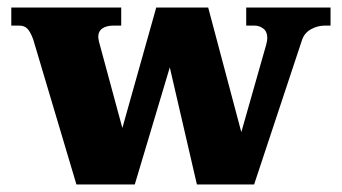

<svg xmlns="http://www.w3.org/2000/svg" viewBox="-20 -490 908 510"><path d="M858 -470V-422H843Q823 -422 805.5 -412Q788 -402 782 -383L655 0H503L431 -311L338 0H183L68 -386Q60 -407 52 -414.5Q44 -422 31 -422H10V-470H302V-422H281Q263 -422 252 -414.5Q241 -407 241 -392Q241 -389 243 -379L305 -150L395 -470H533L621 -139L687 -371Q690 -382 690 -389Q690 -406 679.5 -414Q669 -422 656 -422H634V-470Z"/></svg>

Font: Taviraj Black
Style: Regular
Weight: 900
Designer: Katatrad Team
Foundry: CadsonDemak
Version: Version 1.001